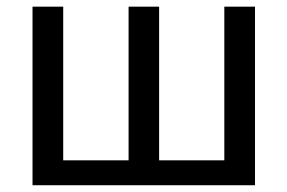

<svg xmlns="http://www.w3.org/2000/svg" viewBox="-20 -548 849 568"><path d="M167 -528.3V-73.7H360.4V-528.3H450.7V-73.7H643.6V-528.3H734.4V0H76.2V-528.3Z"/></svg>

Font: APIMedia Roboto
Style: Regular
Weight: 400
Designer: Google
Version: Version 2.137; 2017